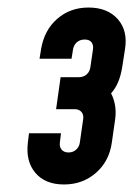

<svg xmlns="http://www.w3.org/2000/svg" viewBox="-20 -810 354 510"><path d="M150 -320Q100 -320 74 -350.8Q48 -381.5 54 -431L57 -456H142L139 -431Q137.5 -420 143.8 -412.5Q150 -405 162 -405Q174 -405 182.2 -412.5Q190.5 -420 192 -431L201 -494Q202.5 -505.5 196.2 -512.8Q190 -520 178 -520H129L141 -605H190Q201.5 -605 209.8 -612Q218 -619 220 -631L227 -679Q228.5 -690.5 223 -697.8Q217.5 -705 205 -705Q192.5 -705 184.2 -697.8Q176 -690.5 174 -679L170 -654H85L89 -679Q97.5 -730 132 -760Q166.5 -790 215 -790Q265.5 -790 292.8 -759.2Q320 -728.5 312 -679L304.5 -631Q301 -609.5 294 -592.5Q287 -575.5 275 -562Q282.5 -548 285.5 -530.8Q288.5 -513.5 286 -494L277 -431Q270 -381.5 234.8 -350.8Q199.5 -320 150 -320Z"/></svg>

Font: Mohave Light
Style: Bold Italic
Weight: 700
Italic angle: -8°
Version: Version 2.003